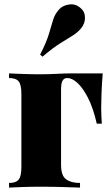

<svg xmlns="http://www.w3.org/2000/svg" viewBox="-20 -851 508 871"><path d="M446 -518Q442 -471 440.5 -428Q439 -385 439 -362Q439 -341 440 -322Q441 -303 442 -290H419Q402 -364 378 -409.5Q354 -455 330 -476Q306 -497 286 -497Q286 -497 285.5 -497Q285 -497 285 -497Q271 -497 264 -485.5Q257 -474 257 -445V-103Q257 -54 280 -37.5Q303 -21 343 -21V0Q315 -1 265 -2.5Q215 -4 159 -4Q119 -4 80 -2.5Q41 -1 21 0V-21Q52 -21 64.5 -36Q77 -51 77 -93V-425Q77 -467 64.5 -482Q52 -497 21 -497V-518Q41 -517 82 -515.5Q123 -514 161 -514Q200 -514 237 -516Q274 -518 293 -518ZM345 -815Q365 -799 365.5 -772Q366 -745 349 -724Q333 -704 309.5 -689.5Q286 -675 253 -654.5Q220 -634 173 -594L162 -603Q191 -660 202 -697.5Q213 -735 221 -761Q229 -787 247 -807Q263 -826 292.5 -830.5Q322 -835 345 -815Z"/></svg>

Font: Playfair Display Black
Style: Regular
Weight: 900
Designer: Claus Eggers Sørensen
Foundry: Claus Eggers Sørensen
Version: Version 1.203